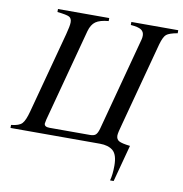

<svg xmlns="http://www.w3.org/2000/svg" viewBox="-115 -737 951 1000"><g transform="rotate(10 361.0 -237.0)"><path d="M747 -653V-637Q703 -629 688.5 -617Q674 -605 662 -563L544 -121Q530 -72 530 -58Q530 -38 545 -29.5Q560 -21 604 -16L552 179H533Q542 147 542 100Q542 42 517.5 21Q493 0 448 0H-25V-16Q17 -20 32.5 -36.5Q48 -53 61 -102L176 -532Q188 -577 188 -596Q188 -617 174 -624.5Q160 -632 111 -637V-653H382V-637Q336 -633 314 -617.5Q292 -602 282 -566L151 -75Q147 -57 147 -54Q147 -36 175 -36H389Q409 -36 418.5 -44Q428 -52 435 -76L567 -571Q570 -581 570 -593Q570 -613 554.5 -623.5Q539 -634 499 -637V-653Z"/></g></svg>

Font: STIX MathJax Alphabets
Style: Italic
Weight: 400
Italic angle: -16.33°
Designer: MicroPress Inc., with final additions and corrections provided by Coen Hoffman, Elsevier (retired)
Version: Version 1.1.1